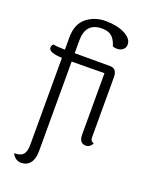

<svg xmlns="http://www.w3.org/2000/svg" viewBox="-179 -846 920 1180"><g transform="rotate(20 281.0 -255.5)"><path d="M467 -447V-51Q467 -29 490 -21Q474 8 448 8Q404 8 404 -49V-450L190 -448V137Q190 189 168.5 216Q147 243 109.5 243Q72 243 50 202Q92 202 109 183Q126 164 126 120V-449Q38 -453 38 -484Q38 -498 48 -508Q78 -503 115 -503H126V-582Q126 -670 178 -712Q230 -754 304 -754Q378 -754 428 -728Q478 -702 478 -664Q478 -637 454 -624Q440 -617 425.5 -617Q411 -617 396 -622Q379 -681 340 -696Q321 -703 296 -703Q190 -703 190 -585V-503H421Q467 -503 467 -447Z"/></g></svg>

Font: Laila Light
Style: Regular
Weight: 300
Designer: Hitesh Malaviya
Foundry: Indian Type Foundry
Version: Version 1.302;PS 1.0;hotconv 1.0.78;makeotf.lib2.5.61930; tt